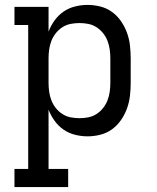

<svg xmlns="http://www.w3.org/2000/svg" viewBox="-20 -548 640 783"><path d="M258 215H39V141H95V-446H39V-520H178V-419Q187 -443 202.5 -464.5Q218 -486 239 -500.5Q260 -515 285.5 -521.5Q311 -528 337 -528Q363 -528 389 -521.5Q415 -515 436.5 -499.5Q458 -484 473.5 -461.5Q489 -439 498 -414Q507 -389 510 -362.5Q513 -336 513 -310V-210Q513 -184 510 -157.5Q507 -131 498 -106Q489 -81 473.5 -58.5Q458 -36 436.5 -20.5Q415 -5 389 1.5Q363 8 337 8Q311 8 285.5 1.5Q260 -5 239 -19.5Q218 -34 202.5 -55.5Q187 -77 178 -101V141H258ZM304 -66Q322 -66 340 -69.5Q358 -73 373.5 -83Q389 -93 400.5 -107.5Q412 -122 418.5 -139Q425 -156 427.5 -174Q430 -192 430 -210V-310Q430 -328 427.5 -346Q425 -364 418.5 -381Q412 -398 400.5 -412.5Q389 -427 373.5 -437Q358 -447 340 -450.5Q322 -454 304 -454Q286 -454 268 -450.5Q250 -447 234.5 -437Q219 -427 207.5 -412.5Q196 -398 189.5 -381Q183 -364 180.5 -346Q178 -328 178 -310V-210Q178 -192 180.5 -174Q183 -156 189.5 -139Q196 -122 207.5 -107.5Q219 -93 234.5 -83Q250 -73 268 -69.5Q286 -66 304 -66Z"/></svg>

Font: Iosevka HT Extended
Style: Regular
Weight: 400
Width: 7
Monospace: yes
Designer: Belleve Invis
Foundry: Belleve Invis
Version: Version 32.3.0; ttfautohint (v1.8.4)